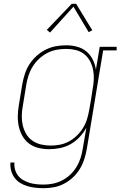

<svg xmlns="http://www.w3.org/2000/svg" viewBox="-20 -776 640 1009"><path d="M209 213Q187 213 165.5 210.5Q144 208 123.5 202Q103 196 85.5 185Q68 174 56 157.5Q44 141 38.5 120Q33 99 35 78H56Q54 96 59 114.5Q64 133 75 147Q86 161 101.5 170Q117 179 134.5 184.5Q152 190 171 192Q190 194 209 194Q234 194 258.5 189Q283 184 306.5 172Q330 160 349.5 141.5Q369 123 382.5 100.5Q396 78 403.5 54Q411 30 415 5L434 -105Q419 -78 398 -55.5Q377 -33 351 -18.5Q325 -4 296 2Q267 8 239 8Q210 8 182.5 1.5Q155 -5 133.5 -21Q112 -37 98.5 -60.5Q85 -84 79 -110.5Q73 -137 73.5 -166Q74 -195 79 -223L97 -333Q102 -360 110.5 -387Q119 -414 134.5 -438Q150 -462 172 -482Q194 -502 220 -515Q246 -528 273 -533Q300 -538 328 -538Q357 -538 385 -530.5Q413 -523 434 -505.5Q455 -488 467.5 -463Q480 -438 484 -410L504 -530H593V-511H522L436 8Q431 35 422.5 61.5Q414 88 399 112.5Q384 137 362.5 157Q341 177 315.5 190Q290 203 263 208Q236 213 209 213ZM245 -11Q269 -11 294 -15.5Q319 -20 342 -32.5Q365 -45 384 -63.5Q403 -82 416.5 -104Q430 -126 437.5 -150.5Q445 -175 449 -199Q454 -226 458.5 -253.5Q463 -281 467 -309Q472 -334 473 -360Q474 -386 469 -410Q464 -434 452.5 -455.5Q441 -477 422 -492Q403 -507 378.5 -513Q354 -519 328 -519Q303 -519 278 -514.5Q253 -510 229.5 -498Q206 -486 186 -467.5Q166 -449 152 -426.5Q138 -404 130 -379.5Q122 -355 118 -330L100 -220Q95 -194 94.5 -168Q94 -142 99.5 -118Q105 -94 117.5 -72.5Q130 -51 150 -37Q170 -23 194.5 -17Q219 -11 245 -11ZM243 -605 226 -619 357 -756H380L465 -617L446 -607L366 -741Z"/></svg>

Font: Iosevka Curly Slab ThExObl
Style: Regular
Weight: 100
Width: 7
Italic angle: -9°
Monospace: yes
Designer: Belleve Invis
Foundry: Belleve Invis
Version: Version 11.1.0; ttfautohint (v1.8.3)